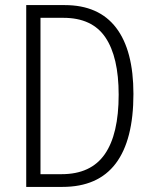

<svg xmlns="http://www.w3.org/2000/svg" viewBox="-20 -734 599 754"><path d="M504 -365Q504 -184 434.5 -92Q365 0 225 0H83V-714H234Q368 -714 436 -625Q504 -536 504 -365ZM446 -362Q446 -510 394 -587Q342 -664 229 -664H139V-50H222Q337 -50 391.5 -128.5Q446 -207 446 -362Z"/></svg>

Font: Noto Sans Tamil Condensed Light
Style: Regular
Weight: 300
Width: 3
Designer: Jelle Bosma - Monotype Design Team
Foundry: Monotype Imaging Inc.
Version: Version 2.004; ttfautohint (v1.8.4.7-5d5b)